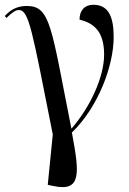

<svg xmlns="http://www.w3.org/2000/svg" viewBox="-29 -564 541 804"><path d="M195 215C313 240 304 162 272 -9C382 -115 447 -288 447 -409C447 -496 424 -544 362 -544C326 -544 304 -521 304 -482C363 -467 407 -434 407 -335C407 -244 351 -118 270 -25C185 -453 183 -539 83 -539C46 -539 18 -526 -9 -497L-2 -489C22 -512 36 -522 50 -522C93 -522 106 -433 192 -1L171 210Z"/></svg>

Font: Noto Serif Display SemiCondensed
Style: Regular
Weight: 400
Width: 4
Designer: Monotype Design Team
Foundry: Monotype Imaging Inc.
Version: Version 2.009